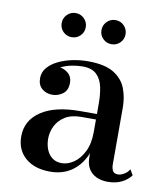

<svg xmlns="http://www.w3.org/2000/svg" viewBox="-77 -721 693 796"><g transform="rotate(10 269.5 -323.0)"><path d="M429 10Q403.5 10 382.5 0.8Q361.5 -8.5 349.2 -28Q337 -47.5 337 -78.5V-304.5Q337 -340.5 330.5 -372Q324 -403.5 304.2 -423.2Q284.5 -443 244.5 -443Q224.5 -443 201.5 -438.8Q178.5 -434.5 158.2 -425.2Q138 -416 125 -401Q112 -386 112 -364.5H80Q80 -391.5 98.8 -407.8Q117.5 -424 140.5 -424Q165.5 -424 185 -409Q204.5 -394 204.5 -366.5Q204.5 -335 184.5 -320.2Q164.5 -305.5 140.5 -305.5Q114.5 -305.5 96.8 -320.8Q79 -336 79 -364.5Q79 -389.5 94.8 -408.5Q110.5 -427.5 137 -440.8Q163.5 -454 196.2 -461Q229 -468 263 -468Q334 -468 371.8 -444.8Q409.5 -421.5 423.8 -384.2Q438 -347 438 -304.5V-65.5Q438 -49.5 443.5 -38.5Q449 -27.5 466.5 -27.5Q477.5 -27.5 491.8 -35.8Q506 -44 513.5 -57.5L527 -34.5Q513.5 -15.5 488.8 -2.8Q464 10 429 10ZM186.5 10Q121.5 10 82.8 -23.2Q44 -56.5 44 -113.5Q44 -180.5 102.2 -219.8Q160.5 -259 267 -259H383.5V-236H275.5Q233.5 -236 207 -219.2Q180.5 -202.5 168 -176.8Q155.5 -151 155.5 -124Q155.5 -99.5 163.5 -78.8Q171.5 -58 187.8 -45.5Q204 -33 228 -33Q253.5 -33 278.5 -50Q303.5 -67 320.2 -100.5Q337 -134 337 -183.5H352.5Q352.5 -126.5 332 -82.8Q311.5 -39 274.5 -14.5Q237.5 10 186.5 10ZM346 -554.5Q324.5 -554.5 309.8 -569.2Q295 -584 295 -605Q295 -626 309.8 -641Q324.5 -656 346 -656Q367 -656 381.8 -641Q396.5 -626 396.5 -605Q396.5 -584 381.8 -569.2Q367 -554.5 346 -554.5ZM178 -554.5Q157 -554.5 142.2 -569.2Q127.5 -584 127.5 -605Q127.5 -626 142.2 -641Q157 -656 178.5 -656Q199.5 -656 214.2 -641Q229 -626 229 -605Q229 -584 214.2 -569.2Q199.5 -554.5 178 -554.5Z"/></g></svg>

Font: Bodoni Moda 9pt Medium
Style: Regular
Weight: 500
Designer: Owen Earl
Foundry: indestructible type
Version: Version 2.005